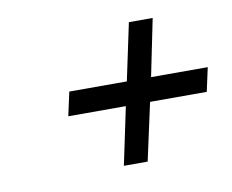

<svg xmlns="http://www.w3.org/2000/svg" viewBox="-48 -588 528 437"><g transform="rotate(-10 216.5 -370.0)"><path d="M329 -530H274L246 -398H113L101 -343H234L206 -210H261L290 -343H421L433 -398H302Z"/></g></svg>

Font: Advent Pro
Style: Italic
Weight: 400
Italic angle: -12°
Designer: VivaRado, Andreas Kalpakidis
Foundry: VivaRado, Andreas Kalpakidis
Version: Version 3.000